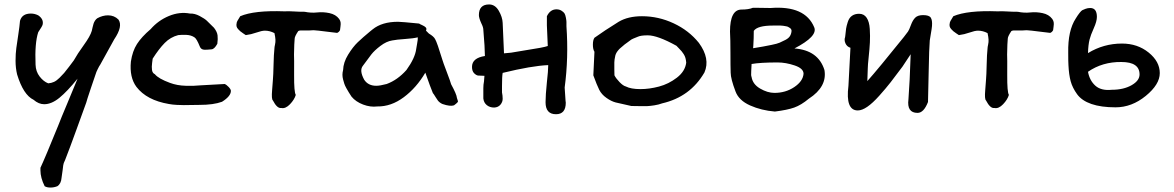

<svg xmlns="http://www.w3.org/2000/svg" viewBox="-20 -472 5281 864"><path d="M181 366Q162 328 162 295V283Q184 236 242 93Q253 64 284 -9.5Q315 -83 329 -118Q283 -61 247.5 -32Q212 -3 179 -3Q154 -3 131 -23Q85 -45 57 -137Q50 -166 50 -198.5Q50 -231 53.5 -256Q57 -281 62.5 -317.5Q68 -354 70 -378Q79 -411 119 -411Q136 -411 152 -403Q177 -386 172 -362Q171 -355 152 -327Q136 -278 140 -181Q141 -150 158.5 -127.5Q176 -105 197 -97Q211 -98 223 -103.5Q235 -109 248 -122Q261 -135 268.5 -143.5Q276 -152 291 -172Q306 -192 312 -200Q328 -229 357 -269Q386 -309 393 -333Q394 -338 396.5 -348.5Q399 -359 401 -365.5Q403 -372 407.5 -379Q412 -386 418 -390Q442 -403 466 -403Q494 -403 513 -384Q534 -354 494 -295L431 -181Q427 -176 419.5 -160.5Q412 -145 412 -143Q408 -132 389 -75.5Q370 -19 368 -10Q356 23 324.5 110Q293 197 273 248Q269 256 267 261.5Q265 267 264.5 272Q264 277 262 292.5Q260 308 257 328Q255 355 238 366Q223 372 207 372Q191 372 181 366Z M878 0Q865 0 842.5 0.5Q820 1 807 1Q794 1 775 0Q756 -1 740 -4Q640 -21 594 -81Q562 -124 569 -195Q576 -242 596.5 -274Q617 -306 658 -341Q692 -380 740 -400Q788 -420 835 -411Q856 -412 878.5 -400Q901 -388 910.5 -379Q920 -370 943 -347Q957 -329 959 -313Q961 -297 958 -275Q945 -251 932 -250Q929 -250 914 -248.5Q899 -247 891 -250Q883 -253 879 -263Q865 -298 855 -304Q840 -314 819 -315Q798 -316 782 -314Q747 -305 721 -278.5Q695 -252 667 -208Q667 -206 664.5 -188.5Q662 -171 664 -157Q666 -143 677 -138Q693 -118 745 -99Q777 -87 816 -86Q855 -85 883 -88L991 -94Q999 -91 1009 -80.5Q1019 -70 1019 -63Q1019 -39 979 -14Q941 0 878 0Z M1246 14Q1227 17 1208 -20Q1201 -26 1204.5 -66Q1208 -106 1208 -112Q1210 -134 1211 -181Q1212 -228 1215 -255Q1215 -260 1217.5 -271Q1220 -282 1219.5 -293.5Q1219 -305 1215 -323Q1194 -334 1172 -334Q1158 -334 1134 -325.5Q1110 -317 1086 -314Q1083 -316 1074 -322Q1065 -328 1061 -331.5Q1057 -335 1051.5 -341Q1046 -347 1044.5 -353.5Q1043 -360 1045 -368Q1044 -373 1061 -399Q1124 -426 1260 -421Q1281 -422 1302.5 -420.5Q1324 -419 1351 -419Q1380 -413 1407 -416Q1434 -419 1462.5 -413Q1491 -407 1506 -387Q1511 -380 1512.5 -372.5Q1514 -365 1512 -351.5Q1510 -338 1510 -336Q1505 -327 1497 -324Q1485 -325 1447 -330Q1409 -335 1391 -336Q1368 -334 1347.5 -335Q1327 -336 1322 -332Q1306 -308 1306 -298Q1304 -280 1303 -227Q1304 -213 1303.5 -135Q1303 -57 1311 -45Q1305 -24 1285 -3Q1265 18 1246 14Z M1678 7Q1647 11 1614 -1.5Q1581 -14 1562 -37Q1553 -51 1549.5 -56.5Q1546 -62 1539 -74.5Q1532 -87 1529.5 -95Q1527 -103 1524 -114Q1521 -125 1521 -135.5Q1521 -146 1524 -157Q1525 -191 1546.5 -226Q1568 -261 1590 -282Q1612 -303 1647 -332Q1654 -337 1657 -340Q1699 -374 1771 -374Q1786 -374 1866 -366Q1868 -364 1879.5 -359Q1891 -354 1896 -348.5Q1901 -343 1897 -334L1910 -321Q1932 -308 1938 -296Q1947 -281 1971 -202Q1973 -194 1990.5 -148Q2008 -102 2010 -93Q2035 -47 2036 -32L2041 -16Q2040 -11 2032 -5Q2024 1 2023 2Q2006 8 1971 -4Q1964 -7 1958.5 -11.5Q1953 -16 1950.5 -19.5Q1948 -23 1941.5 -33Q1935 -43 1932 -48L1928 -53Q1917 -79 1894 -145Q1854 -77 1797 -34.5Q1740 8 1678 7ZM1673 -86Q1690 -86 1720 -94Q1769 -112 1809 -157Q1848 -211 1853 -252Q1853 -255 1857 -275.5Q1861 -296 1860 -304Q1840 -299 1802.5 -296.5Q1765 -294 1745 -290Q1719 -286 1692 -265.5Q1665 -245 1651 -227Q1637 -209 1613 -176Q1596 -155 1619 -113Q1637 -86 1673 -86Z M2482 42Q2435 42 2435 -12Q2435 -44 2441 -102Q2447 -154 2447 -179Q2373 -176 2242 -144Q2239 -128 2239 -85V-56Q2242 -42 2242 -27.5Q2242 -13 2232 -1Q2222 11 2204 12Q2184 12 2170.5 1Q2157 -10 2155 -29V-75Q2155 -91 2158 -106Q2160 -124 2160 -131Q2159 -131 2156 -131Q2140 -131 2131.5 -132Q2123 -133 2113.5 -142.5Q2104 -152 2104 -171Q2104 -211 2162 -220V-222Q2162 -256 2155 -338Q2155 -349 2146 -367Q2135 -391 2135 -404Q2135 -452 2181 -452Q2208 -452 2224.5 -423.5Q2241 -395 2242 -369L2248 -232L2280 -235L2346 -246Q2426 -258 2445 -265L2443 -311Q2440 -360 2441 -399Q2456 -430 2484 -430Q2497 -430 2506.5 -424Q2516 -418 2520 -412Q2524 -406 2526.5 -392.5Q2529 -379 2529 -373.5Q2529 -368 2529 -354Q2539 -212 2521 -78Q2521 -74 2525 -18Q2526 -14 2526 -10Q2526 42 2482 42Z M2821 5Q2770 -6 2750.5 -11Q2731 -16 2709 -31.5Q2687 -47 2676.5 -68Q2666 -89 2650 -133L2655 -239Q2648 -250 2648 -271Q2648 -292 2655 -302Q2698 -333 2764 -374Q2806 -399 2869 -399Q2943 -399 3011.5 -367Q3080 -335 3125 -279Q3177 -208 3150 -146Q3086 -36 2960 -7Q2944 -1 2924.5 2Q2905 5 2893 5.5Q2881 6 2855 5.5Q2829 5 2821 5ZM2862 -71Q2902 -71 2945.5 -82.5Q2989 -94 3026 -122.5Q3063 -151 3068 -190Q3067 -202 3064.5 -211Q3062 -220 3056.5 -228.5Q3051 -237 3047.5 -241Q3044 -245 3035.5 -254Q3027 -263 3024 -266Q2939 -313 2895 -313Q2864 -313 2851 -307Q2823 -296 2821 -294Q2815 -289 2802 -280Q2789 -271 2784 -266Q2751 -241 2748 -217Q2745 -205 2744.5 -191Q2744 -177 2744.5 -160Q2745 -143 2745 -133Q2752 -119 2768 -102.5Q2784 -86 2796 -83Q2819 -71 2862 -71Z M3362 -181Q3362 -173 3360.5 -152Q3359 -131 3362 -126Q3367 -93 3400.5 -73.5Q3434 -54 3465 -54Q3515 -54 3554 -80Q3593 -106 3596 -140Q3596 -164 3556 -177.5Q3516 -191 3479 -191Q3402 -191 3362 -184ZM3265 -330Q3265 -429 3317 -429Q3349 -429 3368 -437H3379L3448 -436Q3603 -448 3644 -349Q3661 -309 3555 -254Q3662 -246 3690 -157Q3703 -82 3620 -28Q3585 1 3554 12Q3523 23 3467 30Q3406 25 3355.5 2.5Q3305 -20 3290 -60Q3268 -118 3268 -145Q3267 -173 3267 -234.5Q3267 -296 3265 -330ZM3369 -255Q3400 -260 3413.5 -262.5Q3427 -265 3452 -270Q3477 -275 3488.5 -280Q3500 -285 3514.5 -292.5Q3529 -300 3535 -310Q3541 -320 3542 -333Q3542 -337 3540 -340.5Q3538 -344 3534 -346.5Q3530 -349 3526.5 -351Q3523 -353 3516 -354Q3509 -355 3504.5 -356Q3500 -357 3492 -357Q3484 -357 3480.5 -357Q3477 -357 3469 -357Q3461 -357 3459 -357Q3388 -357 3372 -333Q3372 -298 3370 -268Z M3840 25Q3784 25 3798 -86L3807 -257Q3791 -262 3784.5 -277Q3778 -292 3783 -305L3784 -313Q3786 -333 3787.5 -343.5Q3789 -354 3795 -373Q3801 -392 3814 -401Q3827 -410 3846 -410Q3868 -410 3880 -392Q3892 -374 3894 -342Q3896 -310 3894.5 -281Q3893 -252 3889 -215Q3885 -178 3885 -164L3883 -107Q3932 -162 4047 -305L4066 -330Q4071 -337 4079 -359Q4087 -381 4098.5 -392.5Q4110 -404 4134 -404Q4161 -404 4168.5 -392.5Q4176 -381 4174 -355Q4173 -343 4169 -321Q4165 -299 4164 -290Q4161 -258 4159 -147Q4157 -36 4156 -13Q4137 36 4109 36Q4060 36 4068 -25Q4074 -103 4078 -228L4041 -172Q4009 -129 3988 -102Q3967 -75 3937 -41.5Q3907 -8 3883 8.5Q3859 25 3840 25Z M4455 14Q4436 17 4417 -20Q4410 -26 4413.5 -66Q4417 -106 4417 -112Q4419 -134 4420 -181Q4421 -228 4424 -255Q4424 -260 4426.5 -271Q4429 -282 4428.5 -293.5Q4428 -305 4424 -323Q4403 -334 4381 -334Q4367 -334 4343 -325.5Q4319 -317 4295 -314Q4292 -316 4283 -322Q4274 -328 4270 -331.5Q4266 -335 4260.5 -341Q4255 -347 4253.5 -353.5Q4252 -360 4254 -368Q4253 -373 4270 -399Q4333 -426 4469 -421Q4490 -422 4511.5 -420.5Q4533 -419 4560 -419Q4589 -413 4616 -416Q4643 -419 4671.5 -413Q4700 -407 4715 -387Q4720 -380 4721.5 -372.5Q4723 -365 4721 -351.5Q4719 -338 4719 -336Q4714 -327 4706 -324Q4694 -325 4656 -330Q4618 -335 4600 -336Q4577 -334 4556.5 -335Q4536 -336 4531 -332Q4515 -308 4515 -298Q4513 -280 4512 -227Q4513 -213 4512.5 -135Q4512 -57 4520 -45Q4514 -24 4494 -3Q4474 18 4455 14Z M5000 11Q4935 11 4891.5 -4Q4848 -19 4827 -48Q4806 -77 4798 -106.5Q4790 -136 4788 -179Q4787 -191 4787 -235Q4785 -334 4821 -389Q4829 -401 4830 -403Q4831 -405 4838.5 -414.5Q4846 -424 4851 -426.5Q4856 -429 4865.5 -432.5Q4875 -436 4886 -436Q4916 -436 4916 -396Q4916 -376 4902 -345Q4888 -314 4883 -294Q4877 -270 4876 -233Q4946 -276 5029 -276Q5099 -276 5149 -235.5Q5199 -195 5199 -143Q5199 -92 5136 -40.5Q5073 11 5000 11ZM4876 -149Q4883 -110 4909 -86.5Q4935 -63 4983 -68Q5036 -68 5072 -88.5Q5108 -109 5108 -137Q5108 -193 5026 -193Q4941 -194 4876 -149Z"/></svg>

Font: Excalifont
Style: Regular
Weight: 400
Designer: Your Own Font Foundry (Virgil); Ján Filípek / DizajnDesign (Excalifont, modifications)
Foundry: Your Own Font Foundry (Virgil); Ján Filípek / DizajnDesign (Excalifont, modifications)
Version: Version 1.000;Glyphs 3.2 (3227)